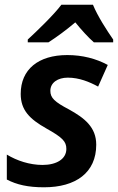

<svg xmlns="http://www.w3.org/2000/svg" viewBox="-20 -786 501 816"><path d="M98 -618V-606H186C223 -630 261 -658 300 -691C325 -660 356 -626 379 -606H461V-618C434 -657 395 -717 375 -766H241C208 -722 136 -653 98 -618ZM167 10C302 10 389 -52 389 -171C389 -245 340 -284 273 -321C212 -353 194 -370 194 -400C194 -435 226 -456 268 -456C317 -456 360 -438 397 -418L438 -510C388 -537 330 -552 266 -552C143 -552 68 -491 68 -387C68 -318 106 -280 177 -240C245 -202 262 -185 262 -153C262 -110 220 -85 161 -85C106 -85 52 -103 9 -129V-23C51 -1 99 10 167 10Z"/></svg>

Font: Noto Sans SemiBold
Style: Italic
Weight: 600
Italic angle: -12°
Designer: Monotype Design Team
Foundry: Monotype Imaging Inc.
Version: Version 2.013